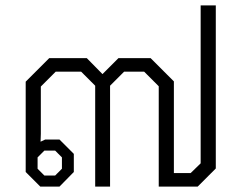

<svg xmlns="http://www.w3.org/2000/svg" viewBox="-20 -690 893 710"><path d="M75 -54V-388L162 -475H301L359 -416L418 -475H537L623 -389V-50H685L722 -86V-670H778V-67L711 0H567V-371L513 -425H439L387 -373V0H332V-373L280 -425H186L131 -370V-195L130 -166L147 -174H200L253 -121V-54L200 0H129ZM184 -41 209 -66V-108L184 -133H144L119 -108V-66L144 -41Z"/></svg>

Font: Chakra Petch Light
Style: Regular
Weight: 300
Designer: Katatrad Aksorn Co.,Ltd.
Foundry: Cadson Demak Co.,Ltd.
Version: Version 1.000; ttfautohint (v1.6)